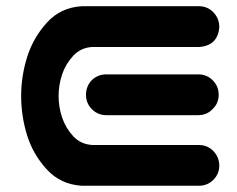

<svg xmlns="http://www.w3.org/2000/svg" viewBox="-20 -598 760 616"><path d="M243.2 -578.1H288.1H620.1Q647.5 -577.1 665.5 -557.6Q683.6 -538.1 683.6 -510.7Q678.7 -452.1 620.1 -447.3H276.4Q239.3 -445.3 214.8 -418.9Q190.4 -392.6 179.2 -358.9Q168 -325.2 168 -290Q168 -254.9 179.2 -221.2Q190.4 -187.5 214.8 -161.1Q239.3 -134.8 276.4 -132.8H620.1Q647.5 -131.8 665.5 -112.3Q683.6 -92.8 683.6 -65.4Q682.6 -39.1 664.6 -21Q646.5 -2.9 620.1 -2H261.7H243.2Q174.8 -5.9 130.4 -54.2Q85.9 -102.5 66.9 -164.1Q47.9 -225.6 47.9 -290Q47.9 -354.5 67.4 -416Q86.9 -477.5 130.9 -525.9Q174.8 -574.2 243.2 -578.1ZM681.6 -293.9Q681.6 -266.6 662.1 -248Q643.6 -228.5 616.2 -228.5H321.3Q293.9 -228.5 274.9 -247.6Q255.9 -266.6 255.9 -293.9Q255.9 -321.3 274.4 -340.8Q293.9 -359.4 321.3 -359.4H616.2Q643.6 -359.4 662.6 -340.3Q681.6 -321.3 681.6 -293.9Z"/></svg>

Font: Nico Moji
Style: Regular
Weight: 400
Version: Version 1.02